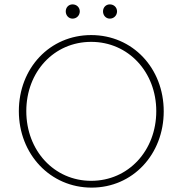

<svg xmlns="http://www.w3.org/2000/svg" viewBox="-20 -846 833 876"><path d="M398 10C586 10 727 -142 727 -338C727 -535 585 -686 396 -686C207 -686 66 -535 66 -339C66 -143 209 10 398 10ZM100 -339C100 -518 226 -655 396 -655C566 -655 693 -517 693 -339C693 -159 566 -21 396 -21C227 -21 100 -159 100 -339ZM280 -794C280 -776 293 -761 311 -761C330 -761 344 -776 344 -794C344 -812 330 -826 311 -826C293 -826 280 -812 280 -794ZM450 -794C450 -776 463 -761 481 -761C500 -761 514 -776 514 -794C514 -812 500 -826 481 -826C463 -826 450 -812 450 -794Z"/></svg>

Font: MV Cash Thin
Style: Regular
Weight: 100
Designer: Rodrigo Fuenzalida
Foundry: fragTYPE
Version: Version 1.100;Glyphs 3.1.2 (3151)